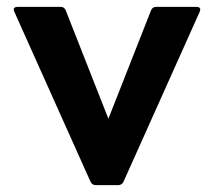

<svg xmlns="http://www.w3.org/2000/svg" viewBox="-20 -538 622 558"><path d="M258 0Q248 0 243 -10L22 -503Q15 -518 32 -518H156Q167 -518 171 -508L295 -193L419 -508Q423 -518 434 -518H550Q567 -518 560 -503L339 -10Q334 0 324 0Z"/></svg>

Font: LINE Seed Sans App
Style: Bold
Weight: 700
Designer: LINE VX Design & Dalton Maag Ltd & Sandoll Inc
Foundry: Dalton Maag Ltd
Version: Version 1.003